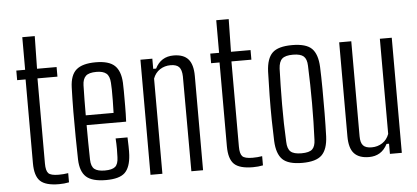

<svg xmlns="http://www.w3.org/2000/svg" viewBox="-52 -880 2164 997"><g transform="rotate(-5 1030.5 -381.5)"><path d="M218 7Q148 7 120 -20Q92 -47 92 -113V-550H48V-600H94V-770H159L156 -600H258V-550H154V-106Q154 -69 166.5 -55.5Q179 -42 220 -42Q235 -42 245.5 -43Q256 -44 270 -46V2Q245 7 218 7Z M531 -204H593Q594 -185 594.5 -156.5Q595 -128 594 -112Q590 -48 561.5 -20.5Q533 7 463 7Q391 7 360 -21Q329 -49 327 -112Q326 -164 325 -229Q324 -294 324.5 -361Q325 -428 327 -487Q329 -552 361 -579.5Q393 -607 462 -607Q531 -607 561 -578.5Q591 -550 594 -489Q595 -478 595 -444.5Q595 -411 595 -368.5Q595 -326 593 -286H387Q387 -242 387.5 -196.5Q388 -151 389 -106Q390 -70 407 -56.5Q424 -43 461 -43Q499 -43 515 -56.5Q531 -70 532 -106Q533 -121 533 -148.5Q533 -176 531 -204ZM462 -557Q422 -557 406 -541.5Q390 -526 389 -494Q388 -456 387.5 -417.5Q387 -379 387 -337H532Q533 -369 533.5 -401Q534 -433 533.5 -458Q533 -483 532 -494Q530 -529 513 -543Q496 -557 462 -557Z M695 0V-600H757V-547H772Q802 -607 868 -607Q920 -607 944.5 -579Q969 -551 969 -491V0H908L907 -495Q906 -529 892.5 -543.5Q879 -558 848 -558Q817 -558 792.5 -542Q768 -526 757 -496V0Z M1229 7Q1159 7 1131 -20Q1103 -47 1103 -113V-550H1059V-600H1105V-770H1170L1167 -600H1269V-550H1165V-106Q1165 -69 1177.5 -55.5Q1190 -42 1231 -42Q1246 -42 1256.5 -43Q1267 -44 1281 -46V2Q1256 7 1229 7Z M1486 7Q1413 7 1383 -22.5Q1353 -52 1350 -119Q1348 -163 1347 -226.5Q1346 -290 1347 -357Q1348 -424 1350 -481Q1353 -549 1383 -578Q1413 -607 1486 -607Q1559 -607 1588.5 -577.5Q1618 -548 1621 -481Q1623 -430 1623.5 -367.5Q1624 -305 1623.5 -240.5Q1623 -176 1621 -119Q1618 -52 1588 -22.5Q1558 7 1486 7ZM1486 -43Q1527 -43 1542.5 -58Q1558 -73 1559 -107Q1563 -198 1563 -296.5Q1563 -395 1559 -493Q1558 -528 1541.5 -542.5Q1525 -557 1486 -557Q1446 -557 1429.5 -542Q1413 -527 1411 -491Q1408 -406 1407.5 -305.5Q1407 -205 1412 -109Q1413 -73 1429.5 -58Q1446 -43 1486 -43Z M1834 7Q1782 7 1756.5 -20.5Q1731 -48 1731 -110V-600H1794V-105Q1794 -71 1807.5 -56.5Q1821 -42 1852 -42Q1883 -42 1907.5 -58Q1932 -74 1943 -104V-600H2005V0H1943V-53H1930Q1914 -22 1890 -7.5Q1866 7 1834 7Z"/></g></svg>

Font: Big Shoulders Text Light
Style: Regular
Weight: 300
Designer: Patric King
Foundry: XO Type Co
Version: Version 1.000; ttfautohint (v1.8.2)